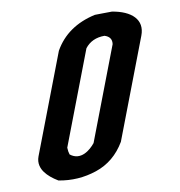

<svg xmlns="http://www.w3.org/2000/svg" viewBox="-77 -744 768 818"><g transform="rotate(-10 307.0 -335.5)"><path d="M386.7 -672C304.8 -654 245.7 -612.6 209.3 -548L45.7 -120C34.7 -91 44.6 -66.8 56.7 -50.5C68.8 -34.1 87 -18.6 111.4 -4C167.3 6.7 222.1 3 275.6 -15C329.2 -33 371.3 -68 402 -120L566.3 -550C591.7 -616.3 543.2 -659.6 460.8 -673C415.3 -673 417.8 -672 386.7 -672ZM411.6 -577C433.3 -570.3 442.6 -556.6 439.7 -536L286.5 -135C265.1 -108.2 220.7 -70.8 177.5 -105C174.7 -113 173.1 -123 172.7 -135L326.7 -538C346.7 -564 375 -577 411.6 -577Z"/></g></svg>

Font: Din Kursivschrift
Style: Extended Italic
Weight: 400
Version: Version 1.089